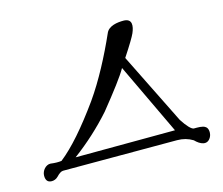

<svg xmlns="http://www.w3.org/2000/svg" viewBox="-95 -738 1055 910"><g transform="rotate(-15 432.5 -283.0)"><path d="M833 27C842 11 841 -17 826 -25C814 -34 789 -33 770 -33C758 -35 740 -54 717 -89L543 -440C578 -493 599 -528 606 -544C620 -576 625 -613 580 -613C552 -613 506 -608 493 -574C449 -475 394 -369 334 -284C255 -174 186 -95 125 -47C111 -45 93 -45 71 -48C48 -49 27 -25 27 0C27 23 37 34 56 34C67 34 78 30 87 21C100 7 111 0 120 0H679C708 0 733 7 756 21C780 46 814 62 833 27ZM194 -46C265 -99 326 -155 383 -219C450 -302 495 -361 516 -398L682 -48Z"/></g></svg>

Font: GFS Ignacio
Style: Regular
Weight: 400
Designer: George D. Matthiopoulos
Foundry: George D. Matthiopoulos
Version: Version 1.000